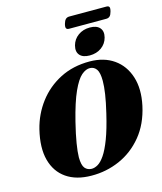

<svg xmlns="http://www.w3.org/2000/svg" viewBox="-146 -1137 1059 1255"><g transform="rotate(-15 383.0 -509.5)"><path d="M496.5 -713Q592.5 -712.5 658.8 -666Q725 -619.5 751.5 -536.2Q778 -453 754.5 -343.5Q729 -226 663.5 -146.5Q598 -67 507.2 -27.2Q416.5 12.5 315.5 11.5Q213.5 11 147.2 -34.8Q81 -80.5 58.2 -165.5Q35.5 -250.5 64.5 -369.5Q88.5 -466.5 147.5 -544.5Q206.5 -622.5 295 -668Q383.5 -713.5 496.5 -713ZM328.5 -31.5Q349 -31.5 371.2 -44.5Q393.5 -57.5 417.2 -92.2Q441 -127 465.5 -191Q490 -255 514 -357Q531 -428 538.8 -480Q546.5 -532 546.5 -568Q546.5 -624 530.5 -646.8Q514.5 -669.5 487.5 -670.5Q459.5 -672 429.2 -646Q399 -620 367.8 -551.2Q336.5 -482.5 305 -356.5Q285 -275.5 275.8 -219Q266.5 -162.5 266 -125.5Q266.5 -72 283.2 -52Q300 -32 328.5 -31.5ZM508 -750.5Q462 -750.5 441.2 -774.2Q420.5 -798 431 -838.5Q441.5 -878.5 475 -902.8Q508.5 -927 554.5 -927Q600.5 -927 621.2 -903Q642 -879 631.5 -838.5Q621 -798.5 587.8 -774.5Q554.5 -750.5 508 -750.5ZM404 -992Q410 -1013.5 419.5 -1022.2Q429 -1031 443.5 -1031H695Q709.5 -1031 714 -1022.8Q718.5 -1014.5 712.5 -992.5Q707 -971.5 697.8 -962.8Q688.5 -954 673.5 -954H422.5Q407.5 -954 403 -962.8Q398.5 -971.5 404 -992Z"/></g></svg>

Font: Fraunces 72pt S000 Black
Style: Italic
Weight: 900
Italic angle: -16°
Version: Version 1.000; ttfautohint (v1.8.3)